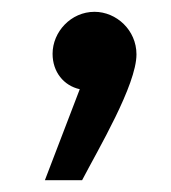

<svg xmlns="http://www.w3.org/2000/svg" viewBox="-20 -150 290 325"><path d="M56 155H119C146 103 211 -6 211 -58C211 -99 177 -130 140 -130C100 -130 69 -96 69 -59C69 -28 88 -5 115 1Z"/></svg>

Font: Noto Sans Arabic UI XCn Md
Style: Regular
Weight: 500
Width: 2
Designer: Monotype Design Team, Nadine Chahine and Nizar Qandah
Foundry: Monotype Imaging Inc.
Version: Version 2.010